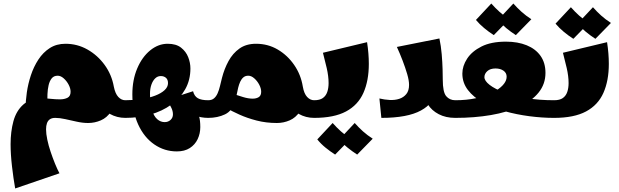

<svg xmlns="http://www.w3.org/2000/svg" viewBox="-20 -668 3510 1088"><path d="M66 400Q56 344 48 275Q40 206 40 149Q40 78 56 19Q72 -40 112 -75.5Q152 -111 223 -111Q241 -111 267.5 -108Q294 -105 319.5 -105Q345 -105 362.5 -114Q380 -123 380 -148Q380 -167 369 -188Q358 -209 341 -224Q324 -239 307 -239Q285 -239 273 -224Q261 -209 255.5 -185.5Q250 -162 249 -135Q248 -108 248 -85L125 -55Q125 -95 132 -144Q139 -193 155 -241.5Q171 -290 197.5 -330.5Q224 -371 262 -395.5Q300 -420 351 -420Q418 -420 475.5 -387.5Q533 -355 573 -300Q613 -245 625 -177Q627 -164 628.5 -151Q630 -138 630 -124Q630 -68 608 -34.5Q586 -1 551.5 14Q517 29 479 29Q449 29 415 21.5Q381 14 349.5 7Q318 0 293 0Q274 0 262.5 8Q251 16 246 30.5Q241 45 241 65Q241 90 248 123.5Q255 157 267 192.5Q279 228 292 260Q305 292 317 314ZM690 0Q643 0 602.5 -22.5Q562 -45 537.5 -90Q513 -135 513 -202L625 -177Q633 -137 650.5 -118.5Q668 -100 690 -100L710 -50Z M982 190Q912 190 854.5 150.5Q797 111 763.5 38.5Q730 -34 730 -133Q730 -215 757.5 -280Q785 -345 831 -382.5Q877 -420 930 -420Q978 -420 1006 -398Q1034 -376 1046.5 -344Q1059 -312 1059 -280Q1059 -215 1030 -163Q1001 -111 950 -74.5Q899 -38 832.5 -19Q766 0 690 0V-100Q738 -100 781.5 -106.5Q825 -113 859 -126Q893 -139 912.5 -157Q932 -175 932 -197Q932 -217 920.5 -227Q909 -237 891 -237Q873 -237 859.5 -224Q846 -211 838 -188.5Q830 -166 830 -137Q830 -80 841 -44.5Q852 -9 871 7.5Q890 24 913 24Q933 24 946.5 11.5Q960 -1 960 -20Q960 -40 949.5 -60Q939 -80 927 -102L1065 -137L1072 -76Q1081 -63 1091 -47.5Q1101 -32 1108 -9Q1115 14 1115 52Q1115 89 1100 120.5Q1085 152 1055.5 171Q1026 190 982 190ZM1160 0Q1120 0 1084.5 -13.5Q1049 -27 1023.5 -54.5Q998 -82 987 -123L1074 -151Q1081 -123 1101 -111.5Q1121 -100 1160 -100L1180 -50Z M1549 29Q1488 29 1434 15Q1380 1 1337 -18.5Q1294 -38 1264 -55L1307 -134Q1328 -127 1357.5 -118Q1387 -109 1412 -109Q1432 -109 1446 -117.5Q1460 -126 1460 -148Q1460 -167 1449 -188Q1438 -209 1421 -224Q1404 -239 1387 -239Q1370 -239 1359 -229.5Q1348 -220 1341 -204.5Q1334 -189 1329.5 -170.5Q1325 -152 1321.5 -133Q1318 -114 1313 -97Q1297 -40 1255 -20Q1213 0 1160 0V-100Q1180 -100 1192.5 -110.5Q1205 -121 1213 -139Q1221 -157 1226.5 -180Q1232 -203 1238 -227Q1251 -278 1275 -322Q1299 -366 1337 -393Q1375 -420 1431 -420Q1498 -420 1553.5 -387.5Q1609 -355 1647 -300Q1685 -245 1696 -177Q1698 -164 1699 -151Q1700 -138 1700 -124Q1700 -68 1678 -34.5Q1656 -1 1621.5 14Q1587 29 1549 29ZM1760 0Q1713 0 1673 -22.5Q1633 -45 1608.5 -90Q1584 -135 1584 -202L1696 -177Q1703 -137 1720.5 -118.5Q1738 -100 1760 -100L1780 -50Z M1760 0V-100Q1792 -100 1809.5 -112.5Q1827 -125 1834.5 -147Q1842 -169 1842 -197Q1842 -236 1831.5 -282Q1821 -328 1810 -369L2060 -429Q2065 -397 2067.5 -366Q2070 -335 2070 -306Q2070 -211 2039.5 -142Q2009 -73 1941 -36.5Q1873 0 1760 0ZM1879 208Q1851 190 1824.5 168.5Q1798 147 1778 122L1865 29Q1888 55 1912 76.5Q1936 98 1967 118ZM2004 208Q1976 190 1949.5 168.5Q1923 147 1903 122L1990 29Q2013 55 2037 76.5Q2061 98 2092 118Z M2141 0 2130 -110Q2159 -103 2188.5 -101.5Q2218 -100 2242.5 -108Q2267 -116 2282.5 -135Q2298 -154 2298 -187Q2298 -212 2287.5 -248Q2277 -284 2261.5 -324.5Q2246 -365 2229 -402L2470 -450Q2479 -408 2483 -361Q2487 -314 2488 -275Q2489 -236 2489 -217Q2489 -146 2508.5 -123Q2528 -100 2560 -100L2580 -50L2560 0Q2506 0 2466 -21Q2426 -42 2404.5 -76.5Q2383 -111 2383 -150H2442Q2442 -84 2365.5 -42Q2289 0 2141 0Z M2560 0V-100Q2624 -100 2677 -111.5Q2730 -123 2769 -142.5Q2808 -162 2829.5 -185.5Q2851 -209 2851 -233Q2851 -255 2833 -267.5Q2815 -280 2788 -280Q2758 -280 2741.5 -265Q2725 -250 2725 -231Q2725 -210 2754.5 -187Q2784 -164 2837.5 -144Q2891 -124 2963 -112Q3035 -100 3120 -100L3140 -50L3120 0Q3052 0 2979.5 -9.5Q2907 -19 2839 -38Q2771 -57 2717 -87Q2663 -117 2631.5 -158Q2600 -199 2600 -251Q2600 -294 2627 -335.5Q2654 -377 2708.5 -404.5Q2763 -432 2847 -432Q2914 -432 2964.5 -411.5Q3015 -391 3043 -351.5Q3071 -312 3071 -255Q3071 -192 3032.5 -144Q2994 -96 2924.5 -64Q2855 -32 2762 -16Q2669 0 2560 0ZM2778 -469Q2750 -487 2723.5 -509Q2697 -531 2677 -555L2764 -648Q2787 -622 2811 -600.5Q2835 -579 2866 -559ZM2903 -469Q2875 -487 2848.5 -509Q2822 -531 2802 -555L2889 -648Q2912 -622 2936 -600.5Q2960 -579 2991 -559Z M3120 0V-100Q3152 -100 3169.5 -112.5Q3187 -125 3194.5 -147Q3202 -169 3202 -197Q3202 -236 3191.5 -282Q3181 -328 3170 -369L3420 -429Q3425 -397 3427.5 -366Q3430 -335 3430 -306Q3430 -211 3399.5 -142Q3369 -73 3301 -36.5Q3233 0 3120 0ZM3229 -448Q3201 -466 3174.5 -488Q3148 -510 3128 -534L3215 -627Q3238 -601 3262 -579.5Q3286 -558 3317 -538ZM3354 -448Q3326 -466 3299.5 -488Q3273 -510 3253 -534L3340 -627Q3363 -601 3387 -579.5Q3411 -558 3442 -538Z"/></svg>

Font: Marhey Light
Style: Regular
Weight: 300
Designer: Nur Syamsi & Bustanul Arifin
Foundry: Namelatype
Version: Version 1.000